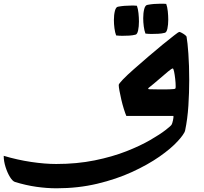

<svg xmlns="http://www.w3.org/2000/svg" viewBox="-570 -625 1100 1035"><path d="M235 -144Q246 -144 260 -143.5Q274 -143 290 -143Q299 -143 307 -143Q315 -143 322 -143Q333 -143 343.5 -143.5Q354 -144 367 -145Q374 -146 375.5 -148Q377 -150 377 -160Q377 -177 374.5 -199.5Q372 -222 368.5 -239Q365 -256 361 -256Q356 -256 336 -239.5Q316 -223 288.5 -199Q261 -175 232 -152Q228 -149 229 -146.5Q230 -144 235 -144ZM-267 259Q-155 259 -59.5 239.5Q36 220 111 190.5Q186 161 239.5 130Q293 99 322.5 76Q352 53 355 47Q359 40 362.5 23.5Q366 7 365 0H111Q105 -14 97.5 -38Q90 -62 84 -88Q78 -114 74 -135.5Q70 -157 70 -167Q70 -173 92.5 -196.5Q115 -220 151.5 -252Q188 -284 228.5 -319Q269 -354 306.5 -384.5Q344 -415 368.5 -434Q393 -453 396 -453Q400 -453 409.5 -448Q419 -443 427.5 -436.5Q436 -430 436 -425Q441 -398 445.5 -335Q450 -272 450 -193Q450 -126 445.5 -55Q441 16 428 78Q426 88 414.5 104Q403 120 389 135Q353 175 290 219Q227 263 142 302Q57 341 -46 365.5Q-149 390 -265 390Q-318 390 -374 382Q-430 374 -489 356Q-502 352 -516 329.5Q-530 307 -540 275.5Q-550 244 -550 215Q-476 237 -402 248Q-328 259 -267 259ZM67 -589Q99 -595 137 -595Q145 -595 152.5 -595Q160 -595 168 -594Q174 -578 176.5 -554Q179 -530 179 -509Q179 -482 174.5 -461Q170 -440 160 -438Q144 -434 126 -433Q108 -432 89 -432Q81 -432 72.5 -432.5Q64 -433 56 -434Q50 -450 47 -472.5Q44 -495 44 -517Q44 -545 49.5 -566.5Q55 -588 67 -589ZM226 -599Q258 -605 295 -605Q303 -605 310.5 -605Q318 -605 326 -604Q332 -588 334.5 -564Q337 -540 337 -519Q337 -492 332.5 -471Q328 -450 318 -448Q302 -444 284 -443Q266 -442 247 -442Q239 -442 230.5 -442.5Q222 -443 214 -444Q208 -460 205 -482.5Q202 -505 202 -527Q202 -555 207.5 -576.5Q213 -598 226 -599Z"/></svg>

Font: Alkalami
Style: Regular
Weight: 400
Designer: Becca Hirsbrunner Spalinger
Foundry: SIL International
Version: Version 2.000